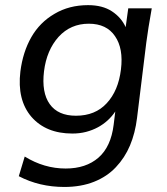

<svg xmlns="http://www.w3.org/2000/svg" viewBox="-20 -534 659 758"><path d="M279.8 -77.1Q356 -77.1 401.4 -126.5Q447.3 -175.8 457.5 -259.8Q467.8 -342.3 434.1 -391.1Q400.9 -440.4 330.6 -440.4Q258.8 -440.4 211.4 -388.7Q164.1 -335.9 153.8 -252.9Q143.6 -168.9 176.3 -123Q209 -77.1 279.8 -77.1ZM233.9 204.1Q135.3 204.1 54.2 161.6L77.6 84Q154.3 131.3 239.3 131.3Q319.3 131.3 368.7 88.4Q418 45.4 428.7 -41.5L435.1 -93.8Q422.4 -74.7 405 -58.8Q387.7 -43 366.5 -31.5Q345.2 -20 320.1 -13.4Q294.9 -6.8 265.6 -6.8Q161.6 -6.8 104 -72.8Q46.9 -139.6 60.5 -252Q70.3 -329.1 103.8 -387.5Q137.2 -445.8 195.3 -479.5Q252.9 -513.7 327.6 -513.7Q384.8 -513.7 421.9 -489.3Q459 -464.8 476.1 -426.8L486.3 -501H579.1Q571.8 -460 566.4 -426.5Q561 -393.1 557.6 -366.2L521 -68.4Q513.7 -8.3 493.2 40.3Q472.7 88.9 437.5 126Q402.8 163.1 351.3 183.6Q299.8 204.1 233.9 204.1Z"/></svg>

Font: Ride
Style: Italic
Weight: 400
Version: Version 3.000